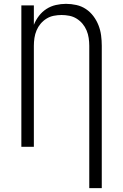

<svg xmlns="http://www.w3.org/2000/svg" viewBox="-20 -763 640 998"><path d="M444 215V-525Q444 -545 441 -565.5Q438 -586 430 -605Q422 -624 409 -639.5Q396 -655 378.5 -666Q361 -677 340.5 -681Q320 -685 300 -685Q280 -685 259.5 -681Q239 -677 221.5 -666Q204 -655 191 -639.5Q178 -624 170 -605Q162 -586 159 -565.5Q156 -545 156 -525V0H91V-735H156V-634Q166 -659 182.5 -680.5Q199 -702 221.5 -716.5Q244 -731 270.5 -737Q297 -743 323 -743Q350 -743 377 -737Q404 -731 426.5 -716Q449 -701 465.5 -679Q482 -657 492 -631.5Q502 -606 505.5 -579Q509 -552 509 -525V215Z"/></svg>

Font: Iosevka Aile Custom Light
Style: Regular
Weight: 300
Designer: Belleve Invis
Foundry: Belleve Invis
Version: Version 17.0.2; ttfautohint (v1.8.3)